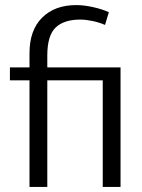

<svg xmlns="http://www.w3.org/2000/svg" viewBox="-20 -735 559 755"><path d="M384 0V-419H166V0H96V-419H19V-470H96V-526Q96 -616 145.5 -665.5Q195 -715 280 -715Q310 -715 346 -707Q382 -699 408 -687L393 -637Q370 -647 343.5 -652.5Q317 -658 296 -658Q231 -658 198.5 -626.5Q166 -595 166 -517V-470H454V0Z"/></svg>

Font: Mukta Mahee Light
Style: Regular
Weight: 300
Designer: Shuchita Grover, Noopur Datye, Girish Dalvi, Yashodeep Gholap
Foundry: Ek Type
Version: Version 2.538;PS 1.000;hotconv 16.6.51;makeotf.lib2.5.65220;